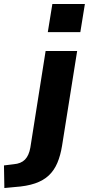

<svg xmlns="http://www.w3.org/2000/svg" viewBox="-117 -755 448 968"><path d="M124 -593 147 -735H311L288 -593ZM-95 193 -97 79 -48 73Q-11 70 9 49.5Q29 29 36 -11L113 -498H272L196 -21Q188 29 172 66.5Q156 104 129 129.5Q102 155 60 169.5Q18 184 -43 188Z"/></svg>

Font: Nunito Sans 9pt ExtraBold
Style: Italic
Weight: 800
Italic angle: -9°
Version: Version 3.101;gftools[0.9.27]